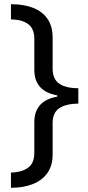

<svg xmlns="http://www.w3.org/2000/svg" viewBox="-20 -734 420 912"><path d="M32 86Q84 84 113.5 62.5Q143 41 143 -8V-153Q143 -256 252 -275V-281Q143 -300 143 -403V-549Q143 -598 114 -619.5Q85 -641 32 -642V-714Q94 -714 138 -696.5Q182 -679 206 -644Q230 -609 230 -555V-409Q230 -358 261.5 -336.5Q293 -315 352 -315V-242Q293 -241 261.5 -220Q230 -199 230 -149V0Q230 53 205 88Q180 123 135.5 140.5Q91 158 32 158Z"/></svg>

Font: Noto Sans NKo Unjoined
Style: Regular
Weight: 400
Designer: Monotype Design Team
Foundry: Monotype Imaging Inc.
Version: Version 2.004